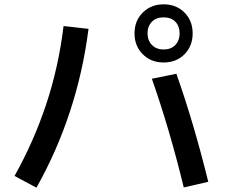

<svg xmlns="http://www.w3.org/2000/svg" viewBox="-20 -842 1040 885"><path d="M148 23 47 -31Q136 -190 193 -361.5Q250 -533 273 -722L388 -709Q363 -512 302.5 -328Q242 -144 148 23ZM793 -502Q835 -383 871.5 -258.5Q908 -134 940 -4L827 22Q795 -110 758.5 -234.5Q722 -359 680 -479ZM734 -554Q676 -554 638 -592Q600 -630 600 -688Q600 -746 638 -784Q676 -822 734 -822Q793 -822 830.5 -784Q868 -746 868 -688Q868 -630 830.5 -592Q793 -554 734 -554ZM734 -614Q769 -614 788.5 -635Q808 -656 808 -688Q808 -721 788.5 -741.5Q769 -762 734 -762Q700 -762 680 -741.5Q660 -721 660 -688Q660 -656 680 -635Q700 -614 734 -614Z"/></svg>

Font: Murecho Thin Medium
Style: Regular
Weight: 500
Version: Version 1.010